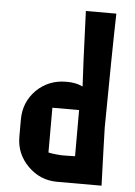

<svg xmlns="http://www.w3.org/2000/svg" viewBox="-52 -759 559 797"><g transform="rotate(5 227.5 -360.5)"><path d="M43.9 -174.8C43.9 -127 60.5 -86.9 94.7 -52.7C128.9 -18.6 168.9 -2 216.8 -2C301.8 -2 363.3 -2 401.4 -2C397.5 -120.1 394.5 -201.2 393.6 -243.2C395.5 -451.2 397.5 -609.4 400.4 -718.8C345.7 -718.8 303.7 -718.8 273.4 -718.8C279.3 -557.6 284.2 -453.1 287.1 -405.3C276.4 -410.2 265.6 -414.1 253.9 -416C244.1 -418 234.4 -418.9 224.6 -418.9C221.7 -418.9 219.7 -418.9 216.8 -418.9C168.9 -418.9 127.9 -402.3 94.7 -370.1C60.5 -335.9 43.9 -294.9 43.9 -246.1C43.9 -214.8 43.9 -191.4 43.9 -174.8ZM224.6 -113.3C215.8 -114.3 208 -114.3 201.2 -115.2C188.5 -116.2 178.7 -118.2 169.9 -120.1C169.9 -201.2 169.9 -263.7 169.9 -306.6C217.8 -306.6 254.9 -306.6 281.2 -306.6C281.2 -222.7 281.2 -158.2 281.2 -114.3C254.9 -113.3 235.4 -113.3 224.6 -113.3Z"/></g></svg>

Font: DropForged
Style: Regular
Weight: 400
Designer: Antoine
Version: Version 1.0